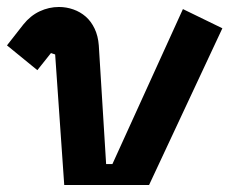

<svg xmlns="http://www.w3.org/2000/svg" viewBox="-23 -530 657 550"><path d="M135 -374 123 -378 84 -329 -3 -400 44 -460Q64 -485 90.5 -497.5Q117 -510 146 -510Q167 -510 187 -503Q207 -496 222.5 -482.5Q238 -469 248 -448Q258 -427 260 -400L281 -60H299L501 -504L614 -449L404 0H161Z"/></svg>

Font: Space Mono
Style: Bold Italic
Weight: 700
Italic angle: -12°
Monospace: yes
Designer: Colophon Foundry / Benjamin Critton
Foundry: Colophon Foundry
Version: Version 1.000;PS 1.000;hotconv 1.0.81;makeotf.lib2.5.63406